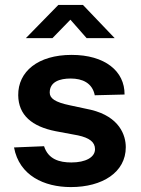

<svg xmlns="http://www.w3.org/2000/svg" viewBox="-20 -750 572 780"><path d="M332 -595H446L317 -730H217L85 -595H193L266 -670ZM268 10C396 10 491 -50 491 -152C491 -200 466 -276 349 -304L265 -322C202 -335 182 -351 182 -374C182 -418 223 -431 267 -431C315 -431 355 -413 365 -363L486 -366C487 -461 406 -527 271 -527C134 -527 53 -459 54 -363C55 -282 110 -236 206 -217L297 -200C343 -190 366 -173 366 -144C366 -111 328 -90 270 -90C221 -90 176 -103 159 -156L37 -151C58 -37 159 10 268 10Z"/></svg>

Font: United Sans
Style: Bold
Weight: 700
Designer: Pablo Impallari, Rodrigo Fuenzalida (Modified by Dan O. Williams)
Version: Version 1.000;PS 001.000;hotconv 1.0.88;makeotf.lib2.5.64775